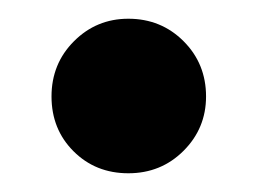

<svg xmlns="http://www.w3.org/2000/svg" viewBox="-20 -370 297 205"><path d="M117 -350Q152 -350 176 -326Q200 -302 200 -267Q200 -233 176 -209Q152 -185 117 -185Q82 -185 58.5 -208.5Q35 -232 35 -267Q35 -302 59 -326Q83 -350 117 -350Z"/></svg>

Font: Lobster Two
Style: Italic
Weight: 400
Designer: Pablo Impallari
Foundry: Pablo Impallari. www.impallari.com
Version: Version 1.006